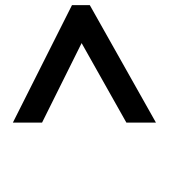

<svg xmlns="http://www.w3.org/2000/svg" viewBox="-20 -738 666 758"><path d="M30.8 -253.9 264.2 -717.8H334.5L595.7 -253.9H479L302.2 -567.9L146 -253.9ZM291.5 0Z"/></svg>

Font: Droid Sans Tamil
Style: Bold
Weight: 700
Designer: Jelle Bosma
Foundry: Monotype Imaging Inc.
Version: Version 1.00